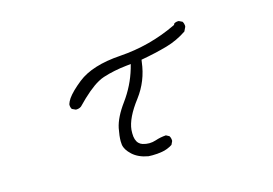

<svg xmlns="http://www.w3.org/2000/svg" viewBox="-74 -639 1149 807"><g transform="rotate(-15 500.0 -235.5)"><path d="M386.2 -69.3Q386.2 -61 387.2 -54.2Q390.1 -31.7 415.3 -8.5Q440.4 14.6 482.9 22Q491.7 22.5 500 22.5Q522 22.5 542 19Q566.4 15.1 588.4 1L595.2 -13.2Q595.7 -14.6 595.7 -15.6Q595.7 -27.8 589.8 -36.6L576.2 -43.9Q550.8 -42 529.8 -34.7Q515.1 -29.8 500.7 -29.8Q486.3 -29.8 472.2 -34.2Q462.9 -37.1 456.1 -43.9Q441.9 -58.1 441.9 -88.9Q441.9 -95.7 442.4 -103.5Q447.3 -154.3 500.5 -223.6Q548.8 -287.6 558.1 -367.7L559.6 -377.4Q623 -388.7 674.3 -403.3Q722.2 -417 764.2 -445.3L772.9 -463.4Q773.4 -464.8 773.4 -468.3Q773.4 -471.7 772 -476.8Q770.5 -481.9 767.6 -486.8L753.4 -493.7Q752 -494.1 751 -494.1Q739.7 -494.1 731.9 -488.8L729.5 -483.4L725.6 -481.4Q607.9 -425.3 477.5 -416.5Q353.5 -408.2 290 -357.9Q247.6 -324.2 229.5 -298.3Q221.2 -285.6 218.3 -275.9Q217.8 -273.9 217.8 -272.5Q217.8 -261.2 223.1 -253.4L237.8 -246.6Q239.3 -246.1 240.2 -246.1Q253.4 -246.1 262.7 -252.9Q322.3 -314.9 363.8 -337.4Q377 -344.7 388.7 -348.4Q400.4 -352.1 412.8 -355.5Q425.3 -358.9 438 -361.3Q463.9 -366.7 491.7 -369.6L511.2 -371.6L505.9 -352.5Q485.8 -284.2 442.4 -224.6Q401.9 -169.4 392.6 -124.5Q386.2 -91.3 386.2 -69.3Z"/></g></svg>

Font: NaikaiFont
Style: ExtraLight
Weight: 200
Version: Version 1.89